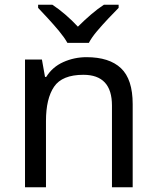

<svg xmlns="http://www.w3.org/2000/svg" viewBox="-20 -786 658 806"><path d="M343 -546Q439 -546 488 -499.5Q537 -453 537 -349V0H450V-343Q450 -472 330 -472Q241 -472 207 -422Q173 -372 173 -278V0H85V-536H156L169 -463H174Q200 -505 246 -525.5Q292 -546 343 -546ZM263 -606Q250 -629 228 -655.5Q206 -682 182 -708Q158 -734 140 -753V-766H200Q226 -749 254 -725Q282 -701 307 -674Q334 -701 362 -725Q390 -749 416 -766H478V-753Q459 -734 434.5 -708Q410 -682 387.5 -655.5Q365 -629 353 -606Z"/></svg>

Font: Noto Kufi Arabic
Style: Regular
Weight: 400
Designer: Monotype Design Team, David Williams, Khaled Hosny
Foundry: Google LLC
Version: Version 2.109; ttfautohint (v1.8.4.7-5d5b)